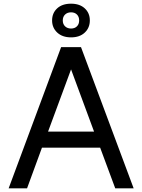

<svg xmlns="http://www.w3.org/2000/svg" viewBox="-20 -1023 772 1043"><path d="M27 0ZM524 -221H208L127 0H27L312 -767H420L706 0H606ZM491 -308 366 -646 241 -308ZM263 -912Q263 -952 290.5 -977.5Q318 -1003 366 -1003Q413 -1003 440.5 -977.5Q468 -952 468 -912Q468 -872 440.5 -846Q413 -820 366 -820Q319 -820 291 -846Q263 -872 263 -912ZM410 -912Q410 -932 398 -944Q386 -956 366 -956Q346 -956 333.5 -944Q321 -932 321 -912Q321 -892 333.5 -880Q346 -868 366 -868Q386 -868 398 -880Q410 -892 410 -912Z"/></svg>

Font: Biryani
Style: Regular
Weight: 400
Designer: Dan Reynolds and Mathieu Réguer
Foundry: Dan Reynolds and Mathieu Réguer
Version: Version 1.004; ttfautohint (v1.1) -l 5 -r 5 -G 72 -x 0 -D la